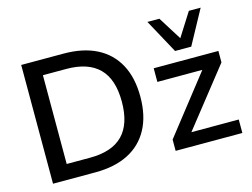

<svg xmlns="http://www.w3.org/2000/svg" viewBox="-101 -928 1445 1101"><g transform="rotate(-15 621.5 -378.0)"><path d="M87 0V-705H338Q454 -705 534.5 -664Q615 -623 657.5 -544.5Q700 -466 700 -353Q700 -240 657.5 -161Q615 -82 534.5 -41Q454 0 338 0ZM192 -89H331Q461 -89 525.5 -154.5Q590 -220 590 -353Q590 -486 525 -551Q460 -616 331 -616H192ZM815 0V-67L1105 -437L1106 -409H816V-490H1200V-422L907 -51L906 -80H1211V0ZM960 -554 850 -756H921L1008 -617L1096 -756H1166L1056 -554Z"/></g></svg>

Font: Nunito Sans 11pt SemiBold
Style: Regular
Weight: 600
Version: Version 3.101;gftools[0.9.27]